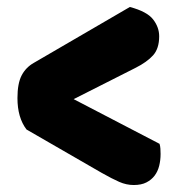

<svg xmlns="http://www.w3.org/2000/svg" viewBox="-20 -534 511 550"><path d="M437 -122Q439 -116 439.5 -108Q440 -100 440 -93Q440 -75 436 -59Q432 -43 423 -31Q414 -19 399.5 -11.5Q385 -4 363 -4Q342 -4 321.5 -13Q301 -22 271 -39L56 -163Q30 -197 30 -253Q30 -295 42 -318Q54 -341 77 -354L352 -514Q401 -501 418.5 -478.5Q436 -456 436 -430Q436 -395 418.5 -375.5Q401 -356 367 -339L191 -250Z"/></svg>

Font: Baloo Paaji
Style: Regular
Weight: 400
Designer: Shuchita Grover and Ek Type
Foundry: Ek Type
Version: Version 1.443;PS 1.000;hotconv 16.6.51;makeotf.lib2.5.65220;